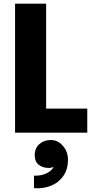

<svg xmlns="http://www.w3.org/2000/svg" viewBox="-20 -722 515 1045"><path d="M165 302V234Q192 235 214 228.5Q236 222 251 210.5Q266 199 272 186Q261 192 244 192Q214 192 191.5 175.5Q169 159 169 122Q169 85 194 62.5Q219 40 256 40Q284 40 305 55.5Q326 71 338 95Q350 119 350 146Q350 201 323.5 237.5Q297 274 254.5 290Q212 306 165 302ZM231 -702V-131H455V0H62V-702Z"/></svg>

Font: Parkinsans
Style: Bold
Weight: 700
Designer: Red Stone, Indian Type Foundry
Foundry: Indian Type Foundry
Version: Version 1.000